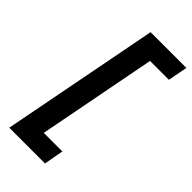

<svg xmlns="http://www.w3.org/2000/svg" viewBox="-263 -822 972 972"><g transform="rotate(45 223.0 -336.0)"><path d="M190 -760H446L426 -655H291L168 -17H301L282 88H26Z"/></g></svg>

Font: Kufam SemiBold
Style: Italic
Weight: 600
Italic angle: -11°
Designer: Artur Schmal
Foundry: Original Type
Version: Version 1.301; ttfautohint (v1.8.3)